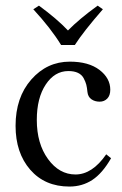

<svg xmlns="http://www.w3.org/2000/svg" viewBox="-20 -666 443 698"><path d="M202.1 -502.4Q165 -563 101.1 -632.3L121.6 -645.5Q188 -596.7 227.1 -555.2Q267.6 -596.7 335 -645.5L354 -632.3Q283.7 -551.8 252 -502.4ZM383.8 -90.8Q352.1 -35.6 315.4 -11.7Q278.8 12.2 232.4 12.2Q143.1 12.2 89.8 -49.1Q36.6 -110.4 36.6 -208.5Q36.6 -312 93.8 -377Q150.9 -441.9 233.9 -441.9Q302.2 -441.9 341.6 -411.9Q380.9 -381.8 380.9 -339.8Q380.9 -318.8 369.9 -307.6Q358.9 -296.4 342.3 -296.4Q324.7 -296.4 312.3 -305.2Q299.8 -314 297.9 -331.5Q296.4 -347.7 293.7 -358.2Q291 -368.7 284.2 -381.6Q277.3 -394.5 263.4 -401.1Q249.5 -407.7 228.5 -407.7Q178.7 -407.7 146.2 -358.6Q113.8 -309.6 113.8 -230Q113.8 -144 154.5 -87.9Q195.3 -31.7 254.4 -31.7Q315.4 -31.7 366.2 -105Z"/></svg>

Font: Libertinage
Style: l
Weight: 400
Designer: OSP
Foundry: OSP
Version: Version 1.0; 2008; OFL relea